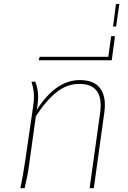

<svg xmlns="http://www.w3.org/2000/svg" viewBox="-20 -987 670 1007"><path d="M530 -437Q530 -417 527 -396L472 0H450L505 -394Q508 -415 508 -434Q508 -547 396 -547Q331 -547 276 -503Q221 -459 168 -377L131 -112Q125 -66 109 0H87Q101 -66 113 -149L155 -438Q158 -459 158 -478Q158 -519 145 -558L165 -559Q180 -521 180 -480Q180 -461 177 -438L173 -411Q273 -567 398 -567Q465 -567 497.5 -533Q530 -499 530 -437Z M188 -689H548L563 -797H583L566 -671H183Z M588 -965 606 -967 589 -848H573Z"/></svg>

Font: FiraGO Thin
Style: Italic
Weight: 100
Italic angle: -8°
Designer: bBox Type GmbH
Foundry: bBox Type GmbH
Version: Version 1.001